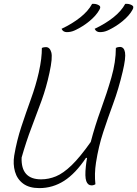

<svg xmlns="http://www.w3.org/2000/svg" viewBox="-20 -946 705 986"><path d="M453 -926Q471 -928 486 -920Q501 -913 490 -895Q474 -866 439.5 -837.5Q405 -809 364 -790Q353 -785 343 -783Q333 -781 323 -781Q304 -781 296 -798Q351 -824 392 -856.5Q433 -889 453 -926ZM623 -926Q641 -928 656 -920Q671 -913 660 -895Q644 -866 609.5 -837.5Q575 -809 534 -790Q523 -785 513 -783Q503 -781 493 -781Q474 -781 466 -798Q521 -824 562 -856.5Q603 -889 623 -926ZM182 20Q130 20 99 -3Q68 -26 57 -64.5Q46 -103 53 -147Q66 -224 90 -296.5Q114 -369 139 -438Q164 -507 179 -573Q188 -614 191.5 -643.5Q195 -673 195 -700Q204 -704 216 -704Q236 -704 243.5 -677Q251 -650 234 -572Q218 -497 193.5 -429.5Q169 -362 142 -291.5Q115 -221 91 -137Q87 -25 191 -25Q230 -25 267.5 -40.5Q305 -56 348 -97.5Q391 -139 446 -217Q468 -301 498.5 -384.5Q529 -468 552 -548Q575 -628 575 -700Q585 -705 596 -705Q617 -705 622 -677Q627 -649 610 -578Q589 -489 561.5 -414.5Q534 -340 510 -267Q486 -194 473 -111Q464 -53 470 0Q461 6 450 6Q431 6 423 -16Q415 -38 421 -93Q423 -113 427 -134L422 -136Q368 -55 309.5 -17.5Q251 20 182 20Z"/></svg>

Font: Recursive Mn Csl St Lt
Style: Italic
Weight: 300
Italic angle: -15°
Monospace: yes
Version: Version 1.079;hotconv 1.0.112;makeotfexe 2.5.65598; ttfautoh